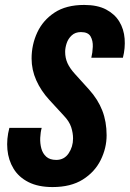

<svg xmlns="http://www.w3.org/2000/svg" viewBox="-20 -748 526 778"><path d="M193 10Q135 10 95.5 -10Q56 -30 35 -64.5Q14 -99 10 -142Q6 -185 18 -230H149Q144 -212 143 -189.5Q142 -167 147.5 -146.5Q153 -126 167.5 -113Q182 -100 208 -100Q240 -100 258 -126.5Q276 -153 276 -187Q276 -209 268.5 -232.5Q261 -256 238 -280L180 -343Q146 -380 127 -422.5Q108 -465 108 -511Q108 -567 131 -616.5Q154 -666 201 -697Q248 -728 321 -728Q375 -728 410 -709.5Q445 -691 463.5 -660.5Q482 -630 485 -591.5Q488 -553 478 -514H350Q355 -534 356 -558.5Q357 -583 347 -600.5Q337 -618 308 -618Q285 -618 270.5 -604.5Q256 -591 250 -572.5Q244 -554 244 -538Q244 -513 253.5 -492Q263 -471 284 -448L341 -385Q377 -345 394.5 -300Q412 -255 412 -200Q412 -148 388 -99.5Q364 -51 315.5 -20.5Q267 10 193 10Z"/></svg>

Font: Instrument Sans Condensed
Style: Bold Italic
Weight: 700
Width: 3
Italic angle: -13°
Designer: Rodrigo Fuenzalida
Foundry: fragTYPE
Version: Version 1.000;gftools[0.9.28]